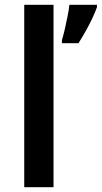

<svg xmlns="http://www.w3.org/2000/svg" viewBox="-20 -780 424 800"><path d="M203 0H81V-760H203ZM384 -750Q377 -730 365 -704.5Q353 -679 338 -652Q323 -625 307 -600H238V-613Q244 -632 250 -658.5Q256 -685 261.5 -712Q267 -739 269 -760H384Z"/></svg>

Font: Noto Sans Sundanese SemiBold
Style: Regular
Weight: 600
Version: Version 2.003